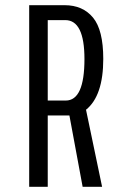

<svg xmlns="http://www.w3.org/2000/svg" viewBox="-20 -720 490 740"><path d="M298.5 0 247.5 -275H164V0H92.5V-700H229Q299 -700 338.5 -652.2Q378 -604.5 378 -493Q378 -350.5 311.5 -297L373.5 0ZM164 -642.5V-332.5H233.5Q305.5 -332.5 305.5 -492.5Q305.5 -642.5 231.5 -642.5Z"/></svg>

Font: League Mono Condensed Light
Style: Regular
Weight: 300
Width: 1
Designer: Tyler Finck
Foundry: The League of Moveable Type / Tyler Finck
Version: Version 2.210